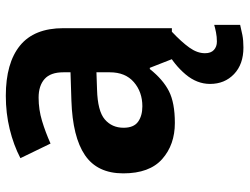

<svg xmlns="http://www.w3.org/2000/svg" viewBox="-116 -480 837 644"><g transform="rotate(-90 302.0 -158.5)"><path d="M302 -557Q412 -557 470.5 -509.5Q529 -462 529 -364V0H425L396 -74H392Q357 -30 318 -10Q279 10 211 10Q138 10 90 -32.5Q42 -75 42 -163Q42 -250 103 -291.5Q164 -333 286 -337L381 -340V-364Q381 -407 358.5 -427Q336 -447 296 -447Q256 -447 218 -435.5Q180 -424 142 -407L93 -508Q137 -531 190.5 -544Q244 -557 302 -557ZM323 -251Q251 -249 223 -225Q195 -201 195 -162Q195 -128 215 -113.5Q235 -99 267 -99Q315 -99 348 -127.5Q381 -156 381 -208V-253ZM445 111Q445 131 456 141Q467 151 484 151Q500 151 515 148Q530 145 540 142V229Q524 233 506 236.5Q488 240 464 240Q408 240 375 208.5Q342 177 342 128Q342 84 374 46Q406 8 452 -17L517 0Q483 32 464 58.5Q445 85 445 111Z"/></g></svg>

Font: Noto Sans Balinese
Style: Bold
Weight: 700
Designer: Aditya Bayu, David Williams
Foundry: David Williams
Version: Version 2.005; ttfautohint (v1.8.4.7-5d5b)